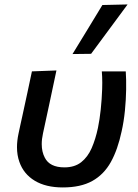

<svg xmlns="http://www.w3.org/2000/svg" viewBox="-20 -810 606 842"><path d="M255.5 12Q181 12 132.2 -17.5Q83.5 -47 65 -100Q54.5 -129.5 54.5 -164.5Q54.5 -192 61 -223Q65.5 -244.5 69.5 -262.8Q73.5 -281 77.5 -299Q90 -356.5 100 -402.8Q110 -449 120 -497L227.5 -501Q209.5 -417 194.5 -345.5Q179 -274 168.5 -225Q163 -200 163 -178Q163 -144 176.5 -118.5Q198 -76 262.5 -76Q307.5 -76 336.2 -98.8Q365 -121.5 382 -160.5Q399 -199.5 409.5 -249Q417 -285 421.8 -330Q426.5 -375 428 -419Q428.5 -433.5 428.5 -447Q428.5 -474.5 426.5 -497H531.5Q534 -462 533.2 -417Q532.5 -372 527.8 -324.5Q523 -277 513.5 -234.5Q496.5 -154 466 -99.2Q435.5 -44.5 384.5 -16.2Q333.5 12 255.5 12ZM298 -573Q331 -627.5 364 -681Q396.5 -734.5 429 -788L539.5 -790.5Q499 -735 459 -681.5Q419 -627.5 379.5 -574Z"/></svg>

Font: Heraclito Medium
Style: Italic
Weight: 500
Italic angle: -12°
Designer: Kostas Bartsokas (font) & Cristiano Sobral (main changes)
Foundry: Kostas Bartsokas (font) & Cristiano Sobral (main changes)
Version: Version 1.00;July 8, 2020;FontCreator 13.0.0.2655 64-bit